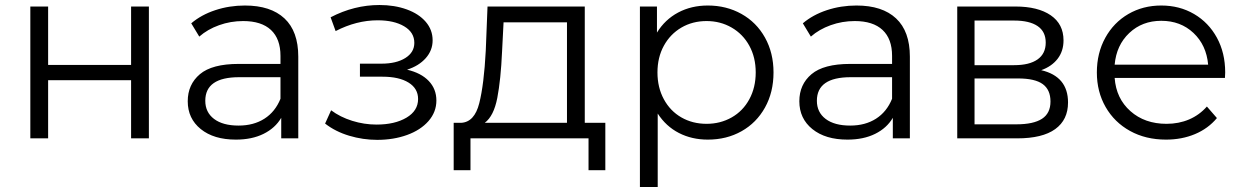

<svg xmlns="http://www.w3.org/2000/svg" viewBox="-20 -552 4964 766"><path d="M101 -526H172V-293H503V-526H574V0H503V-232H172V0H101Z M1170 -326V0H1102V-82Q1078 -41 1031.5 -18Q985 5 921 5Q833 5 781 -37Q729 -79 729 -148Q729 -215 777.5 -256Q826 -297 932 -297H1099V-329Q1099 -397 1061 -432.5Q1023 -468 950 -468Q900 -468 854 -451.5Q808 -435 775 -406L743 -459Q783 -493 839 -511.5Q895 -530 957 -530Q1060 -530 1115 -478.5Q1170 -427 1170 -326ZM1099 -158V-244H934Q799 -244 799 -150Q799 -104 834 -77.5Q869 -51 932 -51Q992 -51 1035 -78.5Q1078 -106 1099 -158Z M1721 -151Q1721 -105 1689.5 -69Q1658 -33 1604 -13.5Q1550 6 1485 6Q1428 6 1373 -10.5Q1318 -27 1277 -59L1301 -112Q1337 -85 1385 -70Q1433 -55 1482 -55Q1555 -55 1601.5 -82.5Q1648 -110 1648 -157Q1648 -199 1610 -222.5Q1572 -246 1506 -246H1416V-298H1502Q1561 -298 1597 -320.5Q1633 -343 1633 -381Q1633 -423 1592.5 -447Q1552 -471 1487 -471Q1402 -471 1319 -428L1299 -483Q1393 -532 1494 -532Q1554 -532 1602.5 -514.5Q1651 -497 1678.5 -465Q1706 -433 1706 -391Q1706 -351 1678.5 -320Q1651 -289 1604 -274Q1660 -261 1690.5 -229Q1721 -197 1721 -151Z M2395 -62V127H2328V0H1857V127H1790V-62H1820Q1873 -65 1892 -140Q1911 -215 1918 -350L1925 -526H2313V-62ZM1914 -62H2242V-463H1989L1983 -346Q1978 -234 1964 -161.5Q1950 -89 1914 -62Z M3066 -263Q3066 -184 3032 -123Q2998 -62 2938.5 -28.5Q2879 5 2804 5Q2740 5 2688.5 -21.5Q2637 -48 2604 -99V194H2533V-526H2601V-422Q2633 -474 2685.5 -502Q2738 -530 2804 -530Q2878 -530 2938 -496.5Q2998 -463 3032 -402Q3066 -341 3066 -263ZM2995 -263Q2995 -323 2969.5 -369.5Q2944 -416 2899 -442Q2854 -468 2799 -468Q2743 -468 2698.5 -442Q2654 -416 2628.5 -369.5Q2603 -323 2603 -263Q2603 -203 2628.5 -156Q2654 -109 2698.5 -83.5Q2743 -58 2799 -58Q2854 -58 2899 -83.5Q2944 -109 2969.5 -156Q2995 -203 2995 -263Z M3610 -326V0H3542V-82Q3518 -41 3471.5 -18Q3425 5 3361 5Q3273 5 3221 -37Q3169 -79 3169 -148Q3169 -215 3217.5 -256Q3266 -297 3372 -297H3539V-329Q3539 -397 3501 -432.5Q3463 -468 3390 -468Q3340 -468 3294 -451.5Q3248 -435 3215 -406L3183 -459Q3223 -493 3279 -511.5Q3335 -530 3397 -530Q3500 -530 3555 -478.5Q3610 -427 3610 -326ZM3539 -158V-244H3374Q3239 -244 3239 -150Q3239 -104 3274 -77.5Q3309 -51 3372 -51Q3432 -51 3475 -78.5Q3518 -106 3539 -158Z M4241 -143Q4241 -74 4190 -37Q4139 0 4038 0H3799V-526H4031Q4121 -526 4172 -491Q4223 -456 4223 -391Q4223 -348 4199.5 -317.5Q4176 -287 4134 -272Q4241 -247 4241 -143ZM3868 -292H4026Q4087 -292 4119.5 -315Q4152 -338 4152 -382Q4152 -426 4119.5 -448Q4087 -470 4026 -470H3868ZM4171 -147Q4171 -194 4140 -216.5Q4109 -239 4042 -239H3868V-56H4035Q4103 -56 4137 -78Q4171 -100 4171 -147Z M4867 -241H4427Q4433 -159 4490 -108.5Q4547 -58 4634 -58Q4683 -58 4724 -75.5Q4765 -93 4795 -127L4835 -81Q4800 -39 4747.5 -17Q4695 5 4632 5Q4551 5 4488.5 -29.5Q4426 -64 4391 -125Q4356 -186 4356 -263Q4356 -340 4389.5 -401Q4423 -462 4481.5 -496Q4540 -530 4613 -530Q4686 -530 4744 -496Q4802 -462 4835 -401.5Q4868 -341 4868 -263ZM4427 -294H4800Q4793 -372 4741.5 -420.5Q4690 -469 4613 -469Q4537 -469 4485.5 -420.5Q4434 -372 4427 -294Z"/></svg>

Font: Montserrat-Regular
Style: Regular
Weight: 400
Version: Version 7.200